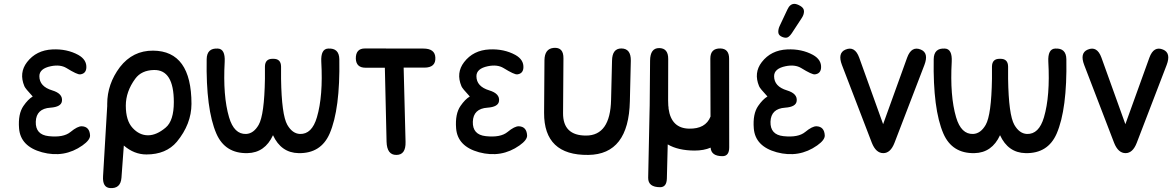

<svg xmlns="http://www.w3.org/2000/svg" viewBox="-20 -766 6045 988"><path d="M249 -300.8Q303.7 -284.2 298.8 -246.1Q295.4 -215.8 239.3 -211.9Q166.5 -207 164.1 -139.6Q162.1 -72.8 230.5 -65.4Q306.6 -57.1 342.8 -86.9Q379.4 -117.2 401.4 -116.2Q440.9 -114.3 443.4 -69.3Q444.3 -45.9 404.3 -17.6Q311 48.3 196.3 17.6Q85.4 -12.7 78.1 -105.5Q72.3 -179.7 100.6 -220.7Q124 -254.9 148.4 -269.5Q109.4 -311.5 105.5 -322.3Q76.7 -391.1 119.1 -446.3Q166.5 -507.8 250 -511.7Q324.7 -515.1 382.8 -483.4Q427.2 -458.5 424.3 -416.5Q421.9 -386.7 392.6 -383.3Q377.9 -381.3 321.8 -416Q290 -435.1 241.7 -425.3Q182.6 -413.1 182.6 -374Q182.6 -320.8 249 -300.8Z M768.1 -505.4Q965.3 -503.9 965.3 -231Q964.8 -127.4 890.1 -36.6Q835 28.8 733.4 28.8Q670.4 28.8 617.2 -17.1L605 148.9Q600.6 206.1 545.4 201.7Q506.8 198.2 510.3 141.1L531.2 -212.4Q531.2 -216.3 531.7 -219.7Q531.7 -225.1 531.7 -231Q531.7 -334 597.2 -420.9Q663.6 -506.3 768.1 -505.4ZM772 -405.8Q708 -404.3 676.3 -361.3Q627.4 -294.9 627.4 -222.2Q627.4 -145 662.6 -107.4Q697.3 -69.8 741.7 -69.8Q785.6 -69.8 832.5 -109.4Q874.5 -144.5 874.5 -240.7Q874.5 -408.2 772 -405.8Z M1668.5 -516.1Q1725.1 -519.5 1726.1 -461.4Q1730.5 -204.1 1676.3 -78.6Q1631.3 24.4 1516.1 22Q1426.3 20 1384.8 -70.3Q1343.3 20 1253.4 22Q1138.2 24.4 1093.3 -78.6Q1039.1 -204.1 1043.5 -461.4Q1044.4 -519.5 1101.1 -516.1Q1139.6 -514.2 1136.2 -447.8Q1126.5 -272 1158.7 -162.6Q1184.6 -74.2 1246.6 -76.7Q1285.2 -78.6 1311 -123.5Q1340.3 -174.8 1343.3 -360.4Q1342.8 -390.6 1343.3 -423.3Q1343.8 -464.4 1384.3 -463.4Q1384.3 -463.4 1384.8 -463.4H1385.3Q1425.8 -464.4 1426.3 -423.3Q1426.8 -390.6 1426.3 -360.4Q1429.2 -174.8 1458.5 -123.5Q1484.4 -78.6 1522.9 -76.7Q1585 -74.2 1610.8 -162.6Q1643.1 -272 1633.3 -447.8Q1629.9 -514.2 1668.5 -516.1Z M1811 -463.9Q1810.1 -516.6 1857.9 -516.6L2158.7 -516.1Q2218.3 -516.1 2220.2 -469.7Q2223.1 -418 2163.6 -418Q2110.4 -418 2057.1 -418L2066.9 -36.1Q2068.8 31.7 2019 31.2Q1971.2 31.2 1969.2 -36.6L1960.4 -417.5H1860.8Q1813 -417.5 1811 -463.9Z M2498 -300.8Q2552.7 -284.2 2547.9 -246.1Q2544.4 -215.8 2488.3 -211.9Q2415.5 -207 2413.1 -139.6Q2411.1 -72.8 2479.5 -65.4Q2555.7 -57.1 2591.8 -86.9Q2628.4 -117.2 2650.4 -116.2Q2689.9 -114.3 2692.4 -69.3Q2693.4 -45.9 2653.3 -17.6Q2560.1 48.3 2445.3 17.6Q2334.5 -12.7 2327.1 -105.5Q2321.3 -179.7 2349.6 -220.7Q2373 -254.9 2397.5 -269.5Q2358.4 -311.5 2354.5 -322.3Q2325.7 -391.1 2368.2 -446.3Q2415.5 -507.8 2499 -511.7Q2573.7 -515.1 2631.8 -483.4Q2676.3 -458.5 2673.3 -416.5Q2670.9 -386.7 2641.6 -383.3Q2627 -381.3 2570.8 -416Q2539.1 -435.1 2490.7 -425.3Q2431.6 -413.1 2431.6 -374Q2431.6 -320.8 2498 -300.8Z M3221.2 -245.6Q3215.3 28.8 3007.3 31.2Q2778.8 34.2 2779.8 -185.5L2781.7 -456.5Q2782.7 -515.1 2828.6 -519.5Q2880.4 -524.4 2879.4 -465.3L2877.4 -184.1Q2876.5 -68.4 2995.6 -68.4Q3120.6 -68.4 3124.5 -252.9L3129.4 -453.6Q3130.4 -516.6 3177.2 -516.6Q3227.1 -516.6 3226.1 -453.6Z M3697.8 37.6Q3639.6 37.6 3636.7 -6.3Q3602.1 8.8 3553.7 8.8Q3469.2 8.3 3416 -22.9L3411.6 151.9Q3410.6 197.3 3377 197.3Q3314.9 197.3 3315.4 148.9L3322.3 -184.6Q3322.3 -184.6 3323.2 -223.1L3325.2 -453.6Q3325.7 -519 3372.1 -518.6Q3418.9 -518.1 3418.5 -462.4L3418 -249Q3418 -234.9 3418.9 -222.2Q3420.4 -215.3 3420.4 -206.5Q3434.6 -106 3525.4 -104Q3610.8 -102.1 3636.2 -166L3635.3 -464.8Q3635.3 -517.6 3687 -516.6Q3731.9 -515.6 3731.9 -463.9L3732.4 -7.8Q3732.4 37.6 3697.8 37.6Z M4054.2 -594.7Q4038.6 -571.8 4024.9 -571.8Q4011.2 -571.8 3998 -579.6Q3984.9 -587.4 3984.9 -602.3Q3984.9 -617.2 3991.7 -631.8L4031.7 -716.8Q4044.9 -746.1 4067.9 -746.1Q4080.1 -746.1 4098.6 -735.4Q4117.2 -724.6 4117.2 -707.8Q4117.2 -690.9 4106 -673.8ZM4029.8 -300.8Q4084.5 -284.2 4079.6 -246.1Q4076.2 -215.8 4020 -211.9Q3947.3 -207 3944.8 -139.6Q3942.9 -72.8 4011.2 -65.4Q4087.4 -57.1 4123.5 -86.9Q4160.2 -117.2 4182.1 -116.2Q4221.7 -114.3 4224.1 -69.3Q4225.1 -45.9 4185.1 -17.6Q4091.8 48.3 3977.1 17.6Q3866.2 -12.7 3858.9 -105.5Q3853 -179.7 3881.3 -220.7Q3904.8 -254.9 3929.2 -269.5Q3890.1 -311.5 3886.2 -322.3Q3857.4 -391.1 3899.9 -446.3Q3947.3 -507.8 4030.8 -511.7Q4105.5 -515.1 4163.6 -483.4Q4208 -458.5 4205.1 -416.5Q4202.6 -386.7 4173.3 -383.3Q4158.7 -381.3 4102.5 -416Q4070.8 -435.1 4022.5 -425.3Q3963.4 -413.1 3963.4 -374Q3963.4 -320.8 4029.8 -300.8Z M4330.6 -510.7Q4378.9 -531.2 4401.4 -469.2L4524.4 -127L4647.9 -469.2Q4670.4 -531.2 4718.8 -510.7Q4760.3 -493.2 4736.8 -431.6L4583 -31.2Q4562.5 22 4525.4 22Q4487.3 22 4466.3 -31.2L4312.5 -431.6Q4289.1 -493.2 4330.6 -510.7Z M5409.7 -516.1Q5466.3 -519.5 5467.3 -461.4Q5471.7 -204.1 5417.5 -78.6Q5372.6 24.4 5257.3 22Q5167.5 20 5126 -70.3Q5084.5 20 4994.6 22Q4879.4 24.4 4834.5 -78.6Q4780.3 -204.1 4784.7 -461.4Q4785.6 -519.5 4842.3 -516.1Q4880.9 -514.2 4877.4 -447.8Q4867.7 -272 4899.9 -162.6Q4925.8 -74.2 4987.8 -76.7Q5026.4 -78.6 5052.2 -123.5Q5081.5 -174.8 5084.5 -360.4Q5084 -390.6 5084.5 -423.3Q5085 -464.4 5125.5 -463.4Q5125.5 -463.4 5126 -463.4H5126.5Q5167 -464.4 5167.5 -423.3Q5168 -390.6 5167.5 -360.4Q5170.4 -174.8 5199.7 -123.5Q5225.6 -78.6 5264.2 -76.7Q5326.2 -74.2 5352.1 -162.6Q5384.3 -272 5374.5 -447.8Q5371.1 -514.2 5409.7 -516.1Z M5577.1 -510.7Q5625.5 -531.2 5647.9 -469.2L5771 -127L5894.5 -469.2Q5917 -531.2 5965.3 -510.7Q6006.8 -493.2 5983.4 -431.6L5829.6 -31.2Q5809.1 22 5772 22Q5733.9 22 5712.9 -31.2L5559.1 -431.6Q5535.6 -493.2 5577.1 -510.7Z"/></svg>

Font: Comic Relief LRS
Style: Regular
Weight: 400
Designer: Jeff Davis
Foundry: Loudifier
Version: Version 1.0